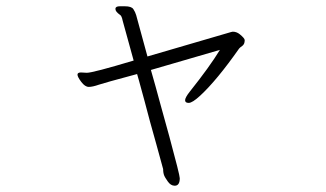

<svg xmlns="http://www.w3.org/2000/svg" viewBox="-20 -529 1040 612"><path d="M717 -427 450 -349 414 -481Q411 -491 405 -500Q399 -509 378 -509Q362 -509 362 -509Q349 -509 348 -502V-500Q348 -492 362 -482Q368 -479 371 -463L406 -336Q276 -297 257 -297L238 -298Q227 -298 227 -291Q227 -284 239 -268Q251 -252 263 -252Q275 -252 295 -259Q309 -264 417 -293L423 -272Q441 -207 458 -142Q469 -103 478.5 -68.5Q488 -34 494 -12L500 10Q500 23 504 32Q505 35 514.5 49Q524 63 537 63Q553 63 553 39Q553 29 520 -93Q506 -142 491 -198Q476 -254 461 -306L681 -370Q648 -316 585 -237Q570 -218 570 -209.5Q570 -201 581.5 -201Q593 -201 618 -224Q671 -273 742 -374Q744 -377 752 -382.5Q760 -388 760 -401Q760 -407 744 -420Q734 -428 722 -428Z"/></svg>

Font: LXGW WenKai Mono TC Light
Style: Regular
Weight: 300
Designer: LXGW / Fontworks Inc.
Foundry: LXGW / Fontworks Inc.
Version: Version 1.330